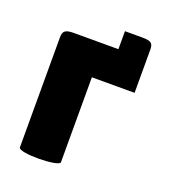

<svg xmlns="http://www.w3.org/2000/svg" viewBox="-112 -659 667 752"><g transform="rotate(20 221.0 -282.5)"><path d="M399 -539C399 -566 393 -575 353 -575H281V-500H96C61 -500 50 -493 50 -465V-7C50 17 221 14 221 -7V-361H399Z"/></g></svg>

Font: Lilita 2
Style: Regular
Weight: 400
Designer: Juan Montoreano
Foundry: Juan Montoreano
Version: Version 2.001